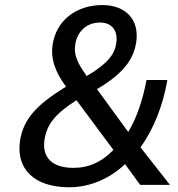

<svg xmlns="http://www.w3.org/2000/svg" viewBox="-20 -749 722 778"><path d="M260.3 9.8C344.2 9.8 423.8 -24.4 486.8 -84L547.9 0H668.5L549.3 -151.9C600.6 -223.1 640.1 -318.4 658.2 -424.8H573.7C558.6 -344.2 533.7 -270 499.5 -214.4L373 -387.7C478.5 -450.7 521.5 -506.3 532.2 -579.6C544.9 -670.4 488.8 -728.5 394.5 -728.5C286.1 -728.5 206.5 -663.1 192.9 -566.4C185.1 -512.7 201.2 -461.4 247.6 -397.5L237.3 -391.6C129.9 -324.2 73.7 -266.6 61 -176.8C44.9 -63.5 119.6 9.8 260.3 9.8ZM277.8 -68.8C191.4 -68.8 149.9 -110.8 160.2 -181.6C169.4 -245.6 204.1 -287.6 288.1 -341.8L290 -342.8L439.5 -141.6C394 -93.8 341.3 -68.8 277.8 -68.8ZM384.8 -657.7C432.1 -657.7 458.5 -627 451.2 -574.7C444.3 -525.9 412.6 -489.3 331.5 -440.9C291 -497.1 279.3 -527.8 284.7 -567.4C292.5 -622.1 332 -657.7 384.8 -657.7Z"/></svg>

Font: Winston
Style: Italic
Weight: 400
Italic angle: -8.13011°
Designer: Vernon Adams, Kim Jin-seong, David Berlow, Cristiano Sobral
Foundry: The Winston Project Authors
Version: Version 3.004